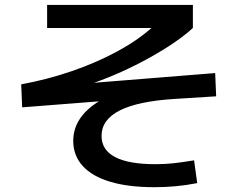

<svg xmlns="http://www.w3.org/2000/svg" viewBox="-20 -738 978 782"><path d="M278.3 -164.1Q278.3 -260.7 382.8 -325.2L70.3 -300.8L66.4 -394.5Q171.4 -413.6 271.7 -448Q372.1 -482.4 456.1 -527.8Q540 -573.2 596.7 -624H171.9V-717.8H765.6V-624Q701.7 -565.4 588.9 -502.9Q476.1 -440.4 363.3 -400.9L856.4 -440.4L860.4 -345.7L690.4 -335Q393.6 -316.4 393.6 -184.6Q393.6 -127.4 448.5 -98.4Q503.4 -69.3 613.3 -69.3Q650.9 -69.3 685.8 -73Q720.7 -76.7 770.5 -85L783.2 7.8Q737.8 16.6 696 20.5Q654.3 24.4 607.4 24.4Q502.9 24.4 429.2 2.4Q355.5 -19.5 316.9 -62Q278.3 -104.5 278.3 -164.1Z"/></svg>

Font: Pretendard JP SemiBold
Style: Regular
Weight: 600
Designer: Base glyphs from Inter by Rasmus Andersson; Hangeul glyphs from Noto Sans CJK(Source Han Sans) by Jang Soo-young and Kan
Foundry: Kil Hyung-jin
Version: Version 1.309